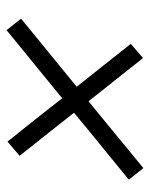

<svg xmlns="http://www.w3.org/2000/svg" viewBox="46 -598 469 602"><g transform="rotate(90 281.0 -297.5)"><path d="M75 -83 39 -128.5Q78.5 -161 116.2 -191.8Q154 -222.5 187 -249.5L252.5 -303L213.5 -352Q191.5 -380 167.5 -410Q143.5 -440 118 -472.5L162.5 -511Q188 -478.5 213 -447.2Q238 -416 258.5 -390L298 -340L364 -394Q395 -419.5 431.8 -449.8Q468.5 -480 507.5 -512L544 -466.5Q504 -434 467.8 -404.2Q431.5 -374.5 400 -349L334 -294.5L373 -245Q395 -217 419.2 -186.8Q443.5 -156.5 469 -124L424.5 -86Q398.5 -118.5 374.5 -148.5Q350.5 -178.5 328.5 -206.5L288.5 -257.5L219.5 -201Q186.5 -174 150.5 -144.8Q114.5 -115.5 75 -83Z"/></g></svg>

Font: Commissioner Light
Style: Italic
Weight: 300
Italic angle: -12°
Designer: Kostas Bartsokas
Foundry: Kostas Bartsokas
Version: Version 1.000; ttfautohint (v1.8.3)